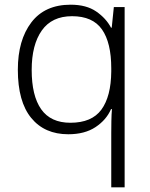

<svg xmlns="http://www.w3.org/2000/svg" viewBox="-20 -562 639 818"><path d="M454 4Q454 -17 454.5 -46.5Q455 -76 457 -97H453Q433 -51 387 -20.5Q341 10 271 10Q170 10 113 -59.5Q56 -129 56 -265Q56 -391 113.5 -466.5Q171 -542 281 -542Q348 -542 390 -513Q432 -484 453 -444H456L465 -532H511V236H454ZM280 -39Q371 -39 412 -95Q453 -151 454 -257V-271Q454 -380 414.5 -436.5Q375 -493 287 -493Q201 -493 158 -432Q115 -371 115 -264Q115 -154 155.5 -96.5Q196 -39 280 -39Z"/></svg>

Font: Noto Sans Gurmukhi UI Light
Style: Regular
Weight: 300
Designer: Jelle Bosma - Monotype Design Team
Foundry: Monotype Imaging Inc.
Version: Version 2.004; ttfautohint (v1.8.4.7-5d5b)